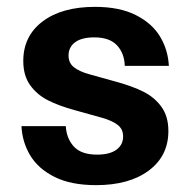

<svg xmlns="http://www.w3.org/2000/svg" viewBox="-20 -530 558 560"><path d="M47.9 -352.2Q47.9 -424.9 104.3 -467.5Q160.7 -510 256.9 -510Q329 -510 376.6 -485.8Q424.1 -461.6 447.1 -422.9Q470.2 -384.2 472.5 -337.8H343.9Q342.9 -374.5 321.3 -397.7Q299.7 -421 254.9 -421Q218.4 -421 199.1 -406.8Q179.9 -392.5 179.9 -368Q179.9 -346.4 195.5 -334Q211.2 -321.5 240.2 -313.5L319.9 -291.3Q366.3 -278.6 398.5 -262.4Q430.7 -246.3 450.9 -218.4Q471.1 -190.6 471.1 -147.8Q471.1 -75.1 413.9 -32.5Q356.7 10 260.5 10Q187 10 139.3 -13.9Q91.6 -37.7 68.2 -76.6Q44.9 -115.4 42.6 -162.2H171.9Q173.9 -126.2 195.4 -102.6Q217 -79 263.2 -79Q299.7 -79 319.4 -93.2Q339.1 -107.5 339.1 -132Q339.1 -153.6 323 -165.9Q306.8 -178.2 277.5 -186.5L197.9 -208.7Q151.4 -221.4 119.7 -237.6Q88 -253.7 67.9 -281.6Q47.9 -309.4 47.9 -352.2Z"/></svg>

Font: TASA Orbiter VF Text
Style: Regular
Weight: 400
Designer: Weizhong Zhang
Foundry: 本地遙控
Version: Version 1.001;Glyphs 3.2 (3192)